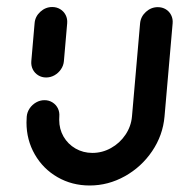

<svg xmlns="http://www.w3.org/2000/svg" viewBox="-20 -539 525 561"><path d="M114.8 -312.6Q101.9 -312.6 91.5 -319.1Q81.1 -325.6 75.7 -336.5Q70.4 -347.4 71.5 -360.4L81.1 -471.1Q82.6 -490.7 97.8 -504.6Q113 -518.5 132.6 -518.5Q145.6 -518.5 155.9 -512.2Q166.3 -505.9 171.9 -495Q177.4 -484.1 176.3 -471.1L166.7 -360.4Q165.6 -347.4 158.1 -336.5Q150.7 -325.6 139.3 -319.1Q127.8 -312.6 114.8 -312.6ZM441.1 -518.1Q454.1 -518.1 464.4 -511.9Q474.8 -505.6 480.2 -494.6Q485.6 -483.7 484.4 -470.7L460.7 -198.5Q455.9 -143.7 424.6 -97.4Q393.3 -51.1 344.8 -24.1Q296.3 3 241.9 3Q190.4 3 148.1 -21.3Q105.9 -45.6 81.7 -87.8Q57.4 -130 57.4 -181.1Q57.4 -186.7 58.1 -198.5Q59.3 -211.5 66.7 -222.4Q74.1 -233.3 85.6 -239.8Q97 -246.3 110 -246.3Q123 -246.3 133.3 -239.8Q143.7 -233.3 149.1 -222.4Q154.4 -211.5 153.3 -198.5Q153 -195.2 153 -188.9Q153 -161.9 165.7 -139.8Q178.5 -117.8 200.7 -105Q223 -92.2 250 -92.2Q278.9 -92.2 304.4 -106.5Q330 -120.7 346.5 -145.2Q363 -169.6 365.6 -198.5L389.3 -470.7Q391.1 -490.4 406.3 -504.3Q421.5 -518.1 441.1 -518.1Z"/></svg>

Font: 26F Galaxy Sans Extra Bold
Style: Italic
Weight: 800
Italic angle: -5°
Designer: C₂₉H₂₅N₃O₅
Version: Version 1.200